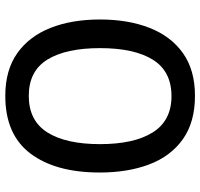

<svg xmlns="http://www.w3.org/2000/svg" viewBox="-36 -730 775 744"><g transform="rotate(-90 352.0 -357.5)"><path d="M649 -358Q649 -249 616.5 -166Q584 -83 518.5 -36.5Q453 10 353 10Q251 10 185 -37Q119 -84 87.5 -167Q56 -250 56 -359Q56 -530 129.5 -627.5Q203 -725 353 -725Q453 -725 518.5 -678.5Q584 -632 616.5 -549.5Q649 -467 649 -358ZM166 -358Q166 -226 211.5 -153.5Q257 -81 352 -81Q448 -81 493 -153Q538 -225 538 -358Q538 -490 493.5 -562Q449 -634 353 -634Q257 -634 211.5 -562Q166 -490 166 -358Z"/></g></svg>

Font: Noto Sans Telugu SemiCondensed Medium
Style: Regular
Weight: 500
Width: 4
Designer: Jelle Bosma - Monotype Design Team
Foundry: Monotype Imaging Inc.
Version: Version 2.005; ttfautohint (v1.8.4.7-5d5b)